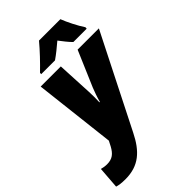

<svg xmlns="http://www.w3.org/2000/svg" viewBox="-354 -870 1213 1213"><g transform="rotate(-45 253.0 -263.0)"><path d="M106 -617V-606H229C261 -628 294 -655 328 -684C346 -660 374 -624 393 -606H512L513 -618C486 -658 453 -724 437 -766H246C207 -719 151 -660 106 -617ZM13 240C134 240 200 177 255 67L568 -553H378L276 -315C267 -293 252 -251 244 -220H240C241 -250 242 -280 240 -313L228 -553H48L111 -7L93 28C70 70 45 91 -2 91C-20 91 -37 88 -51 84L-62 231C-46 236 -23 240 13 240Z"/></g></svg>

Font: Noto Sans SemiCondensed Black
Style: Italic
Weight: 900
Width: 4
Italic angle: -12°
Designer: Monotype Design Team
Foundry: Monotype Imaging Inc.
Version: Version 2.013